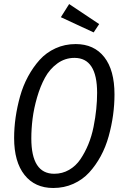

<svg xmlns="http://www.w3.org/2000/svg" viewBox="-20 -917 614 949"><path d="M321.8 -897 470.2 -797.9 442.9 -756.8 280.8 -832ZM354 -699.2Q444.8 -699.2 495.4 -634.8Q545.9 -570.3 545.9 -450.2Q545.9 -399.4 538.8 -347.7Q531.7 -295.9 517.1 -243.2Q502.4 -190.4 477.8 -145Q453.1 -99.6 420.7 -64.2Q388.2 -28.8 342.5 -8.3Q296.9 12.2 243.2 12.2Q152.3 12.2 101.1 -52.5Q49.8 -117.2 49.8 -234.9Q49.8 -284.7 57.1 -336.2Q64.5 -387.7 79.1 -440.4Q93.8 -493.2 118.7 -539.1Q143.6 -585 176 -621.1Q208.5 -657.2 254.4 -678.2Q300.3 -699.2 354 -699.2ZM348.1 -630.9Q301.3 -630.9 263.4 -603.3Q225.6 -575.7 202.4 -533.2Q179.2 -490.7 163.3 -436Q147.5 -381.3 141.1 -330.8Q134.8 -280.3 134.8 -232.9Q134.8 -58.1 248 -58.1Q288.1 -58.1 321.5 -77.4Q355 -96.7 377.4 -129.9Q399.9 -163.1 416.5 -203.4Q433.1 -243.7 442.4 -290Q451.7 -336.4 455.8 -377.7Q460 -418.9 460 -458Q460 -630.9 348.1 -630.9Z"/></svg>

Font: Fira Sans Compressed Book
Style: Italic
Weight: 350
Width: 3
Italic angle: -8°
Designer: Carrois Corporate & Edenspiekermann AG
Foundry: Carrois Corporate GbR & Edenspiekermann AG
Version: Version 4.203;PS 004.203;hotconv 1.0.88;makeotf.lib2.5.64775